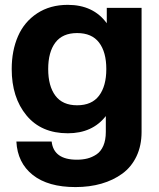

<svg xmlns="http://www.w3.org/2000/svg" viewBox="-20 -552 648 784"><path d="M288.1 211.9Q176.3 211.9 113.8 162.4Q51.3 112.8 46.9 25.9H190.9Q199.2 100.1 293.9 100.1Q317.4 100.1 336.7 95.2Q356 90.3 373.8 78.6Q391.6 66.9 401.9 43.5Q412.1 20 412.1 -13.2V-78.1Q357.4 -7.8 256.8 -7.8Q148.4 -7.8 88.1 -80.8Q27.8 -153.8 27.8 -270Q27.8 -345.2 53.5 -404.1Q79.1 -462.9 131.8 -497.6Q184.6 -532.2 256.8 -532.2Q361.3 -532.2 416 -457V-520H558.1V-13.2Q558.1 42.5 537.4 86.2Q516.6 129.9 479.5 157Q442.4 184.1 394 198Q345.7 211.9 288.1 211.9ZM294.9 -122.1Q355 -122.1 384.5 -161.4Q414.1 -200.7 414.1 -270Q414.1 -339.4 384.5 -378.2Q355 -417 294.9 -417Q235.4 -417 206.1 -378.2Q176.8 -339.4 176.8 -270Q176.8 -200.7 206.1 -161.4Q235.4 -122.1 294.9 -122.1Z"/></svg>

Font: Aspekta 400
Style: Bold
Weight: 700
Designer: Ivo Dolenc
Version: Version 2.000